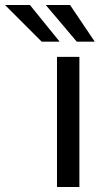

<svg xmlns="http://www.w3.org/2000/svg" viewBox="-150 -743 412 763"><path d="M76.5 0V-517H165.5V0ZM15.5 -577.5 -130 -723H-31L87 -577.5ZM155 -577.5 32 -723H128.5L226.5 -577.5Z"/></svg>

Font: Public Sans Thin
Style: Regular
Weight: 400
Version: Version 2.001